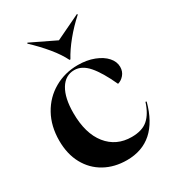

<svg xmlns="http://www.w3.org/2000/svg" viewBox="-184 -849 870 965"><g transform="rotate(-30 250.5 -366.0)"><path d="M20 -240Q20 -324 55.5 -388Q91 -452 153 -487.5Q215 -523 290 -523Q342 -523 383.5 -507Q425 -491 448 -465Q471 -439 471 -409Q471 -382 455 -363.5Q439 -345 419 -340Q380 -425 343 -467.5Q306 -510 262 -510Q210 -510 180.5 -461Q151 -412 151 -325Q151 -206 204 -140Q257 -74 346 -74Q407 -74 440.5 -103.5Q474 -133 493 -193L499 -191Q444 15 267 15Q195 15 139 -16Q83 -47 51.5 -104.5Q20 -162 20 -240ZM415 -747 418 -743Q372 -702 334 -655.5Q296 -609 273 -566H268Q248 -607 210 -653Q172 -699 125 -743L128 -747L271 -678Z"/></g></svg>

Font: Nyght Serif Medium
Style: Regular
Weight: 500
Designer: Maksym Kobuzan
Version: Version 0.410